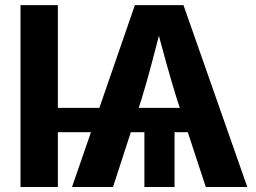

<svg xmlns="http://www.w3.org/2000/svg" viewBox="-20 -748 1026 768"><path d="M211.4 -727.5V0H62V-727.5ZM678.2 -268.1V0H557.6V-268.1ZM268.1 0 519.5 -727.5H713.9L969.2 0H803.2L687.5 -352.1Q666.5 -419.4 644.5 -498.5Q622.6 -577.6 597.7 -672.9H633.3Q608.9 -577.6 587.9 -498.5Q566.9 -419.4 546.4 -352.1L432.1 0ZM167.5 -219.2V-316.4H811.5V-219.2Z"/></svg>

Font: Inter 20pt
Style: Bold
Weight: 700
Version: Version 4.001;git-66647c0bb